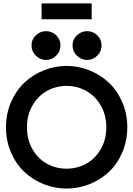

<svg xmlns="http://www.w3.org/2000/svg" viewBox="-20 -1097 782 1127"><path d="M371.1 9.8Q300.8 9.8 236.3 -16.1Q171.9 -42 122.8 -88.1Q73.7 -134.3 44.4 -202.4Q15.1 -270.5 15.1 -350.1Q15.1 -428.7 44.4 -496.8Q73.7 -564.9 122.6 -611.3Q171.4 -657.7 236.1 -683.8Q300.8 -710 371.1 -710Q440.9 -710 505.6 -683.8Q570.3 -657.7 619.4 -611.3Q668.5 -564.9 697.8 -496.8Q727.1 -428.7 727.1 -350.1Q727.1 -270.5 697.8 -202.4Q668.5 -134.3 619.4 -88.1Q570.3 -42 505.6 -16.1Q440.9 9.8 371.1 9.8ZM138.2 -350.1Q138.2 -277.3 170.7 -221.2Q203.1 -165 255.9 -136Q308.6 -106.9 371.1 -106.9Q433.1 -106.9 485.8 -136Q538.6 -165 571.3 -221.2Q604 -277.3 604 -350.1Q604 -421.9 571.3 -478Q538.6 -534.2 485.8 -563.5Q433.1 -592.8 371.1 -592.8Q308.6 -592.8 255.9 -563.5Q203.1 -534.2 170.7 -478Q138.2 -421.9 138.2 -350.1ZM165 -830.1Q165 -865.7 190.7 -889.9Q216.3 -914.1 250 -914.1Q284.7 -914.1 309.8 -889.9Q335 -865.7 335 -830.1Q335 -794.9 309.6 -770Q284.2 -745.1 250 -745.1Q216.3 -745.1 190.7 -770Q165 -794.9 165 -830.1ZM224.1 -983.9V-1077.1H518.1V-983.9ZM405.8 -830.1Q405.8 -865.7 431.4 -889.9Q457 -914.1 491.2 -914.1Q525.9 -914.1 551 -889.9Q576.2 -865.7 576.2 -830.1Q576.2 -794.9 550.8 -770Q525.4 -745.1 491.2 -745.1Q457.5 -745.1 431.6 -770Q405.8 -794.9 405.8 -830.1Z"/></svg>

Font: Cakra Normal
Style: Regular
Weight: 400
Designer: Lucia Kollert, Vojtech Kollert
Foundry: OoM Type
Version: Version 1.000;Glyphs 3.1.1 (3148)